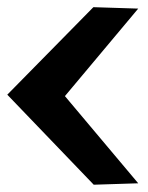

<svg xmlns="http://www.w3.org/2000/svg" viewBox="-20 -549 405 527"><path d="M359.4 -45.9 237.3 -42 0 -289.1 236.3 -529.3 359.4 -525.4 158.2 -285.2Z"/></svg>

Font: Puritan
Style: BoldItalic
Weight: 700
Version: 2.1